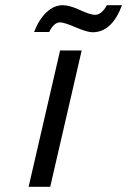

<svg xmlns="http://www.w3.org/2000/svg" viewBox="-20 -718 489 738"><path d="M221 -698Q247 -698 286 -680Q327 -661 346 -661Q370 -661 391 -698H449Q410 -594 336 -594Q315 -594 271 -613Q227 -632 211 -632Q187 -632 169 -595H111Q130 -644 159 -671Q188 -698 221 -698ZM294 -524 173 0H90L211 -524Z"/></svg>

Font: Miedinger
Style: Italic
Weight: 400
Italic angle: -13°
Version: Version 001.000